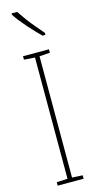

<svg xmlns="http://www.w3.org/2000/svg" viewBox="-144 -987 506 1023"><g transform="rotate(-15 109.5 -475.0)"><path d="M181 0H38V-19L98 -22V-691L38 -695V-714H181V-695L123 -691V-22L181 -19ZM69 -950Q87 -923 105.5 -898Q124 -873 144 -850Q164 -827 183 -804V-793H167Q153 -807 135.5 -825Q118 -843 100.5 -863Q83 -883 66.5 -903.5Q50 -924 38 -943V-950Z"/></g></svg>

Font: Noto Sans Khmer ExtraCondensed Thin
Style: Regular
Weight: 250
Width: 2
Designer: Danh Hong and the Monotype Design Team
Foundry: Monotype Imaging Inc.
Version: Version 2.004